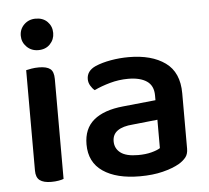

<svg xmlns="http://www.w3.org/2000/svg" viewBox="-50 -733 875 802"><g transform="rotate(-5 387.0 -332.0)"><path d="M60 -613Q60 -641 79.5 -660Q99 -679 128 -679Q159 -679 177.5 -660Q196 -641 196 -613Q196 -586 177.5 -566.5Q159 -547 128 -547Q99 -547 79.5 -566.5Q60 -586 60 -613ZM70 -264H186V-2Q179 1 165 3.5Q151 6 134 6Q102 6 86 -6Q70 -18 70 -47ZM186 -205H70V-468Q78 -470 92.5 -472.5Q107 -475 124 -475Q156 -475 171 -463.5Q186 -452 186 -421Z M505 -74Q537 -74 561.5 -80.5Q586 -87 598 -95V-214L494 -203Q452 -200 430 -184.5Q408 -169 408 -140Q408 -110 431.5 -92Q455 -74 505 -74ZM501 -485Q597 -485 654 -444Q711 -403 711 -315V-83Q711 -60 700 -46.5Q689 -33 671 -22Q643 -6 601 4.5Q559 15 505 15Q407 15 350.5 -23.5Q294 -62 294 -137Q294 -203 336.5 -238.5Q379 -274 460 -282L597 -296V-316Q597 -357 569 -376Q541 -395 491 -395Q452 -395 414.5 -384.5Q377 -374 348 -360Q338 -368 330.5 -381Q323 -394 323 -408Q323 -443 361 -460Q389 -472 426 -478.5Q463 -485 501 -485Z"/></g></svg>

Font: BalooTamma2SemiBold
Style: Regular
Weight: 600
Designer: Divya Kowshik, Shuchita Grover and Ek Type
Foundry: Ek Type
Version: Version 1.700